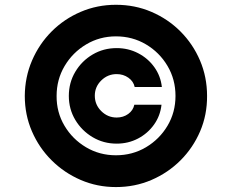

<svg xmlns="http://www.w3.org/2000/svg" viewBox="-20 -758 955 790"><path d="M457 11.7Q379.9 11.7 312 -17.6Q244.1 -46.9 192.4 -98.4Q140.6 -149.9 111.3 -217.8Q82 -285.6 82 -363.3Q82.5 -440.9 111.8 -509Q141.1 -577.1 192.6 -628.7Q244.1 -680.2 312 -709.2Q379.9 -738.3 457 -738.3Q535.2 -738.3 603 -709.2Q670.9 -680.2 722.4 -628.7Q773.9 -577.1 803 -509Q832 -440.9 832 -363.3Q832.5 -285.6 803.5 -217.8Q774.4 -149.9 722.9 -98.4Q671.4 -46.9 603.3 -17.6Q535.2 11.7 457 11.7ZM457 -119.1Q524.9 -119.1 580.6 -152.1Q636.2 -185.1 669.2 -240.5Q702.1 -295.9 702.1 -363.3Q702.1 -431.2 669.2 -486.8Q636.2 -542.5 580.6 -575.4Q524.9 -608.4 457 -608.4Q390.1 -608.4 334.5 -575.2Q278.8 -542 245.8 -486.3Q212.9 -430.7 212.9 -363.3Q212.4 -295.9 245.4 -240.5Q278.3 -185.1 334 -152.1Q389.6 -119.1 457 -119.1ZM263.2 -363.3Q263.2 -418 289.8 -462.6Q316.4 -507.3 361.1 -533.7Q405.8 -560.1 460 -560.1Q507.8 -560.1 548.3 -539.1Q588.9 -518.1 615 -481.7Q641.1 -445.3 646 -399.9H534.2Q529.3 -423.3 508.3 -438.2Q487.3 -453.1 460 -453.1Q423.3 -453.1 396.7 -427Q370.1 -400.9 370.1 -364.3Q370.1 -327.1 396.7 -300.8Q423.3 -274.4 460 -274.4Q487.3 -274.4 507.6 -289.1Q527.8 -303.7 532.7 -327.1H644.5Q639.6 -281.7 613.8 -245.4Q587.9 -209 547.9 -188Q507.8 -167 460 -167Q405.8 -167 361.1 -193.6Q316.4 -220.2 289.8 -264.6Q263.2 -309.1 263.2 -363.3Z"/></svg>

Font: Inter Extra Bold
Style: Regular
Weight: 800
Designer: Rasmus Andersson
Foundry: rsms
Version: Version 4.000;git-3c8e0fc